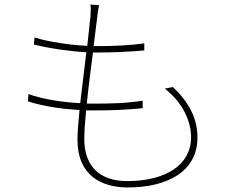

<svg xmlns="http://www.w3.org/2000/svg" viewBox="-20 -794 1040 845"><path d="M105 -380 103 -348C173 -325 257 -314 330 -310C325 -257 321 -211 321 -179C321 -20 429 31 542 31C719 31 849 -41 849 -188C849 -274 812 -343 741 -411L705 -404C787 -341 821 -257 821 -190C821 -65 704 3 540 3C410 3 351 -71 351 -182C351 -214 354 -258 359 -308H393C465 -308 530 -310 608 -318V-351C533 -339 468 -338 392 -338H362C369 -410 380 -490 389 -563H406C484 -563 546 -566 615 -572V-603C548 -594 481 -591 405 -591H392L408 -720C410 -738 412 -754 416 -771L378 -774C380 -760 380 -744 378 -721L364 -592C291 -596 200 -608 132 -629L129 -598C197 -581 288 -568 360 -564L333 -340C258 -344 172 -356 105 -380Z"/></svg>

Font: Harano Aji Gothic KR ExtraLight
Style: Regular
Weight: 250
Foundry: Masamichi Hosoda
Version: HaranoAjiGothicKR-ExtraLight version 20220220;ttx 4.29.1